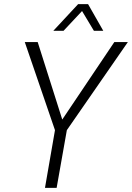

<svg xmlns="http://www.w3.org/2000/svg" viewBox="-20 -902 634 922"><path d="M244 -277 99 -700H161L279 -328L529 -700H594L301 -277L252 0H196ZM355 -882H403L476 -754H431L374 -849L285 -754H236Z"/></svg>

Font: Sarabun ExtraLight
Style: Italic
Weight: 275
Italic angle: -10°
Designer: Suppakit Chalermlarp | Katatrad Co.,Ltd.
Foundry: Cadson Demak Co.,Ltd.
Version: Version 1.000; ttfautohint (v1.6)